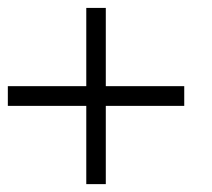

<svg xmlns="http://www.w3.org/2000/svg" viewBox="-20 -570 540 490"><path d="M0 -350.1H200.2V-549.8H250V-350.1H450.2V-299.8H250V-100.1H200.2V-299.8H0Z"/></svg>

Font: Redaction 50
Style: Bold
Weight: 700
Designer: Jeremy Mickel / Forest Young
Foundry: MCKL
Version: Version 2.001;hotconv 1.0.113;makeotfexe 2.5.65598 DEVELOPME